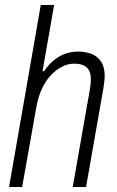

<svg xmlns="http://www.w3.org/2000/svg" viewBox="-20 -743 464 763"><path d="M16 0 142 -723H195L149 -460H155Q175 -489 197 -506Q219 -523 242.5 -530.5Q266 -538 290 -538Q322 -538 345.5 -528Q369 -518 382.5 -497Q396 -476 396 -441Q396 -431 394.5 -419Q393 -407 391 -393L322 0H269L337 -387Q339 -398 340 -408Q341 -418 341 -427Q341 -450 333.5 -463.5Q326 -477 311.5 -483.5Q297 -490 274 -490Q251 -490 227.5 -478.5Q204 -467 182.5 -444.5Q161 -422 145.5 -388Q130 -354 123 -309L68 0Z"/></svg>

Font: Archivo Condensed ExtraLight
Style: Italic
Weight: 250
Width: 3
Italic angle: -10°
Designer: Hector Gatti
Foundry: Omnibus-Type
Version: Version 2.001